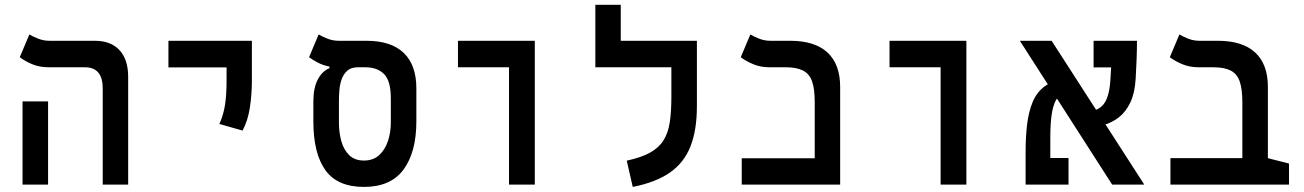

<svg xmlns="http://www.w3.org/2000/svg" viewBox="-20 -752 5313 782"><path d="M398.4 0V-392.1Q398.4 -478 325.7 -478H178.2Q140.6 -478 111.1 -490.5Q81.5 -502.9 60.5 -519L99.6 -611.8Q110.8 -604.5 133.8 -595.2Q156.7 -585.9 181.2 -585.9H366.2Q431.2 -585.9 466.6 -547.9Q502 -509.8 502 -439.5V0ZM71.8 0V-338.9H175.8V0Z M967.8 -220.2 873.5 -247.1Q890.6 -285.2 896.7 -326.2Q902.8 -367.2 902.8 -423.8V-585.9H1005.9V-423.8Q1005.9 -367.2 997.6 -313.2Q989.3 -259.3 967.8 -220.2ZM666 -477.5V-585.9H1005.9V-477.5Z M1462.4 9.3Q1354 9.3 1305.2 -59.1Q1256.3 -127.4 1256.3 -257.3V-339.8Q1256.3 -395 1274.9 -429.2Q1293.5 -463.4 1321.8 -474.1V-481Q1295.9 -485.8 1275.4 -496.6Q1254.9 -507.3 1238.8 -519L1277.8 -611.8Q1289.1 -604.5 1312 -595.2Q1335 -585.9 1359.4 -585.9H1472.2Q1573.2 -585.9 1624.5 -536.4Q1675.8 -486.8 1675.8 -392.1V-257.3Q1675.8 -132.8 1623.8 -61.8Q1571.8 9.3 1462.4 9.3ZM1462.4 -98.1Q1500 -98.1 1524.2 -120.1Q1548.3 -142.1 1560.1 -177.5Q1571.8 -212.9 1571.8 -252.9V-351.1Q1571.8 -422.4 1544.4 -450.2Q1517.1 -478 1467.3 -478H1438Q1410.2 -478 1394.5 -464.1Q1378.9 -450.2 1371.3 -428.5Q1363.8 -406.7 1362.1 -383.1Q1360.4 -359.4 1360.4 -339.4V-252.9Q1360.4 -212.9 1370.1 -177.5Q1379.9 -142.1 1402.3 -120.1Q1424.8 -98.1 1462.4 -98.1Z M2053.2 0V-585.9H2158.2V0ZM1845.2 -478V-585.9H2157.7V-478Z M2818.4 -585.9V-478H2404.8V-585.9ZM2508.3 -546.4H2404.8V-732.4H2508.3ZM2714.4 -585.9H2818.4V-318.4Q2818.4 -222.2 2792.2 -155.8Q2766.1 -89.4 2708.7 -49.3Q2651.4 -9.3 2557.1 9.3L2532.7 -97.7Q2591.8 -110.4 2627.7 -130.4Q2663.6 -150.4 2682.4 -180.4Q2701.2 -210.4 2707.8 -253.4Q2714.4 -296.4 2714.4 -356Z M3298.3 0V-335.9Q3298.3 -390.1 3287.4 -420.9Q3276.4 -451.7 3250.2 -464.8Q3224.1 -478 3180.2 -478H3114.7Q3077.6 -478 3047.9 -490.5Q3018.1 -502.9 2997.1 -519L3036.1 -611.8Q3047.4 -604.5 3070.3 -595.2Q3093.3 -585.9 3117.2 -585.9H3198.7Q3298.8 -585.9 3350.3 -538.1Q3401.9 -490.2 3401.9 -397.9V0ZM3001 0V-107.4H3400.4V0Z M3811 0V-585.9H3916V0ZM3603 -478V-585.9H3915.5V-478Z M4509.8 0 4133.8 -585.9H4263.2L4640.6 0ZM4193.8 0V-108.4H4332V0ZM4157.2 0Q4157.2 -15.1 4157.2 -49.3Q4157.2 -83.5 4157.2 -134.8Q4157.2 -191.9 4163.1 -243.2Q4168.9 -294.4 4185.1 -334.5Q4201.2 -374.5 4232.9 -398.9Q4264.6 -423.3 4317.4 -427.2L4330.1 -378.4Q4304.2 -375 4288.3 -355.5Q4272.5 -335.9 4265.1 -296.1Q4257.8 -256.3 4257.8 -191.4Q4257.8 -166 4257.8 -136.5Q4257.8 -106.9 4257.8 -78.6Q4257.8 -50.3 4257.8 -29.1Q4257.8 -7.8 4257.8 0ZM4400.4 -232.9 4392.6 -296.4Q4431.6 -296.4 4454.6 -309.8Q4477.5 -323.2 4488.5 -351.6Q4499.5 -379.9 4502.4 -424.3Q4504.9 -463.4 4507.1 -505.4Q4509.3 -547.4 4509.3 -585.9H4610.8Q4610.8 -547.4 4609.1 -505.1Q4607.4 -462.9 4605.5 -432.1Q4602.1 -373.5 4584 -335.2Q4565.9 -296.9 4537.4 -274.4Q4508.8 -252 4473.6 -242.4Q4438.5 -232.9 4400.4 -232.9ZM4434.1 -477.5V-585.9H4606.4L4582 -477.5Z M5230 -85.9V0H4747.1V-107.9H5143.6ZM5144 -397.9V0H5040V-335.4Q5040 -389.6 5029.1 -420.7Q5018.1 -451.7 4992.2 -464.8Q4966.3 -478 4921.9 -478H4862.3Q4825.2 -478 4795.4 -490.5Q4765.6 -502.9 4744.6 -519L4783.7 -611.8Q4794.9 -604.5 4817.6 -595.2Q4840.3 -585.9 4865.2 -585.9H4940.4Q5040.5 -585.9 5092.3 -538.1Q5144 -490.2 5144 -397.9Z"/></svg>

Font: Cascadia Code Medium
Style: Regular
Weight: 500
Monospace: yes
Designer: Aaron Bell
Foundry: Saja Typeworks
Version: Version 2407.024